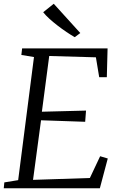

<svg xmlns="http://www.w3.org/2000/svg" viewBox="-20 -1000 634 1020"><path d="M0 0 3 -31 76.5 -43 160.5 -697 93.5 -708 97.5 -743H551.5L547.5 -590H507L489.5 -695.5L241.5 -702.5L202.5 -406.5L437 -412.5L432.5 -353L198 -361L155.5 -44.5L457.5 -54.5L512 -170L552.5 -158L510.5 0ZM377 -802.5Q357 -814 333.2 -830Q309.5 -846 285.5 -864.5Q261.5 -883 241.5 -901.2Q221.5 -919.5 209.5 -935L265.5 -980L406.5 -824.5Z"/></svg>

Font: Merriweather 48pt Light
Style: Italic
Weight: 300
Italic angle: -7.8°
Version: Version 2.101